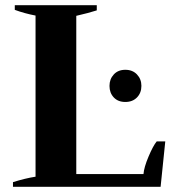

<svg xmlns="http://www.w3.org/2000/svg" viewBox="-20 -720 695 740"><path d="M30 -18Q78 -33 117 -39V-660Q75 -668 37 -682V-700H353V-680Q322 -670 274 -659V-49H533Q535 -75 552.5 -116.5Q570 -158 584 -175H617L599 0H30ZM402 -389Q402 -415 418.5 -433Q435 -451 463 -451Q491 -451 508 -433Q525 -415 525 -389Q525 -362 508 -344.5Q491 -327 463 -327Q435 -327 418.5 -344.5Q402 -362 402 -389Z"/></svg>

Font: Trirong Bold
Style: Regular
Weight: 700
Designer: Katatrad Team
Foundry: CadsonDemak
Version: Version 1.000